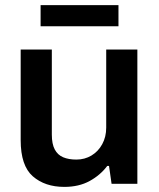

<svg xmlns="http://www.w3.org/2000/svg" viewBox="-20 -720 623 752"><path d="M232 12Q156 12 108.5 -29.5Q61 -71 61 -171V-526H183V-193Q183 -156 194.5 -134.5Q206 -113 227.5 -104Q249 -95 279 -95Q312 -95 338.5 -111Q365 -127 380.5 -155.5Q396 -184 396 -220V-526H518V0H417L407 -70H400Q373 -34 331 -11Q289 12 232 12ZM139 -617V-700H444V-617Z"/></svg>

Font: Archivo Variable SemiBold
Style: Regular
Weight: 600
Designer: Hector Gatti
Foundry: Omnibus-Type
Version: Version 2.001